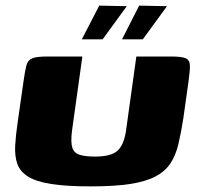

<svg xmlns="http://www.w3.org/2000/svg" viewBox="-20 -661 705 683"><path d="M632 -239Q624 -188 614.5 -148Q605 -108 586 -79.5Q567 -51 532.5 -33Q498 -15 442.5 -6.5Q387 2 303 2Q216 2 162 -6.5Q108 -15 79.5 -33Q51 -51 41.5 -78.5Q32 -106 34 -143Q36 -180 43 -227L64 -374Q69 -410 74 -428.5Q79 -447 94.5 -453.5Q110 -460 148 -460H273L236 -195Q231 -154 237.5 -135Q244 -116 264.5 -110Q285 -104 318 -104Q373 -104 396.5 -123.5Q420 -143 428 -194L465 -460H588Q627 -460 641 -453.5Q655 -447 655.5 -428.5Q656 -410 651 -374ZM414 -521 475 -641 574 -639 488 -521ZM271 -521 333 -641 431 -639 345 -521Z"/></svg>

Font: Genos Thin ExtraBold
Style: Italic
Weight: 800
Italic angle: -8°
Version: Version 1.010